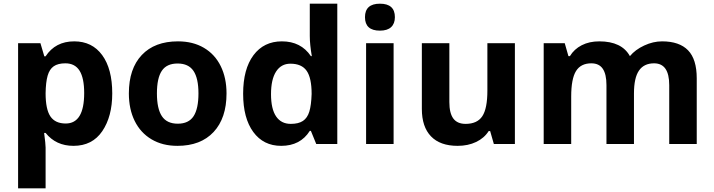

<svg xmlns="http://www.w3.org/2000/svg" viewBox="-20 -780 3869 1040"><path d="M78 -546H199L220 -475H227Q280 -556 382 -556Q479 -556 533.5 -481.5Q588 -407 588 -274Q588 -149 534 -69.5Q480 10 378 10Q283 10 227 -60H219Q227 0 227 19V240H78ZM436 -276Q436 -357 411 -397Q386 -437 334 -437Q294 -437 271 -421Q248 -405 238 -370Q228 -335 227 -275Q227 -188 253 -149.5Q279 -111 336 -111Q436 -111 436 -276Z M678 -274Q678 -408 748 -482Q818 -556 944 -556Q1025 -556 1084.5 -521Q1144 -486 1175.5 -422Q1207 -358 1207 -274Q1207 -140 1137 -65Q1067 10 941 10Q860 10 800.5 -25.5Q741 -61 709.5 -125Q678 -189 678 -274ZM1055 -274Q1055 -356 1028 -396Q1001 -436 942 -436Q883 -436 856.5 -396.5Q830 -357 830 -274Q830 -191 857 -150.5Q884 -110 943 -110Q1002 -110 1028.5 -150.5Q1055 -191 1055 -274Z M1297 -272Q1297 -406 1353 -481Q1409 -556 1507 -556Q1610 -556 1664 -476H1669Q1658 -540 1658 -585V-760H1807V0H1693L1664 -71H1658Q1607 10 1503 10Q1407 10 1352 -65Q1297 -140 1297 -272ZM1668 -271Q1668 -358 1641 -396.5Q1614 -435 1553 -435Q1503 -435 1475.5 -392.5Q1448 -350 1448 -270Q1448 -190 1475.5 -149.5Q1503 -109 1555 -109Q1597 -109 1621 -125Q1645 -141 1655.5 -175.5Q1666 -210 1668 -271Z M1957 -687Q1957 -760 2038 -760Q2119 -760 2119 -687Q2119 -652 2098.5 -633Q2078 -614 2038 -614Q1957 -614 1957 -687ZM1963 -546H2112V0H1963Z M2265 -190V-546H2414V-227Q2414 -167 2435.5 -138Q2457 -109 2502 -109Q2565 -109 2592.5 -150.5Q2620 -192 2620 -289V-546H2769V0H2655L2635 -70H2627Q2603 -32 2559 -11Q2515 10 2459 10Q2364 10 2314.5 -41.5Q2265 -93 2265 -190Z M2925 -546H3039L3059 -476H3067Q3090 -514 3131 -535Q3172 -556 3226 -556Q3348 -556 3392 -476Q3421 -511 3469.5 -533.5Q3518 -556 3566 -556Q3660 -556 3707 -507.5Q3754 -459 3754 -356V0H3605V-319Q3605 -437 3523 -437Q3468 -437 3441 -397.5Q3414 -358 3414 -274V0H3265V-319Q3265 -378 3245 -407.5Q3225 -437 3183 -437Q3126 -437 3100 -395Q3074 -353 3074 -257V0H2925Z"/></svg>

Font: OpenSansMMV
Style: Bold
Weight: 700
Foundry: Ascender Corporation
Version: Version 4.001